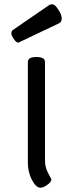

<svg xmlns="http://www.w3.org/2000/svg" viewBox="-20 -866 340 896"><path d="M190 -577V-117Q190 -85 205 -57.5Q220 -30 220 -29Q220 -17 201 -3.5Q182 10 169 10Q148 10 129 -26.5Q110 -63 110 -107V-577Q110 -600 150 -600Q190 -600 190 -577ZM72 -670 65 -667Q56 -667 44.5 -684Q33 -701 33 -710.5Q33 -720 40 -726L209 -842Q214 -846 225 -846Q236 -846 252 -821.5Q268 -797 268 -780.5Q268 -764 257 -758Z"/></svg>

Font: Offside
Style: Regular
Weight: 400
Designer: Eduardo Rodriguez Tunni
Foundry: Eduardo Rodriguez Tunni
Version: Version 1.001